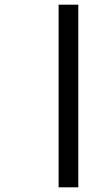

<svg xmlns="http://www.w3.org/2000/svg" viewBox="-20 -759 444 819"><path d="M314 -739V40H230V-739Z"/></svg>

Font: FiraGO
Style: Regular
Weight: 400
Designer: bBox Type
Foundry: bBox Type GmbH
Version: Version 1.001;April 20, 2020;FontCreator 12.0.0.2555 64-bit